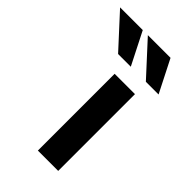

<svg xmlns="http://www.w3.org/2000/svg" viewBox="-287 -685 748 748"><g transform="rotate(45 87.5 -310.5)"><path d="M189 -423V0H77V-423ZM34 -621 102 -487H32L-91 -621ZM187 -621 255 -487H185L62 -621Z"/></g></svg>

Font: Josefin Sans SemiBold
Style: Regular
Weight: 600
Designer: Santiago Orozco
Foundry: Typemade
Version: Version 2.000